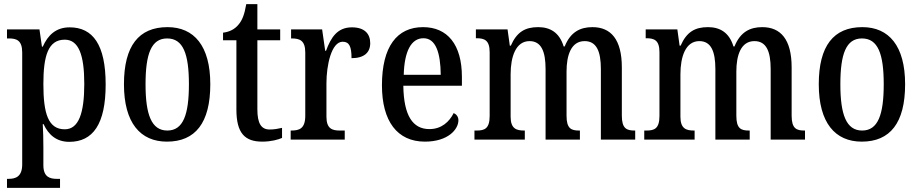

<svg xmlns="http://www.w3.org/2000/svg" viewBox="-20 -679 4468 934"><path d="M14 235H272V191H256C224 191 191 183 191 125V38C191 -2 190 -43 188 -75H192C216 -23 255 11 317 11C432 11 494 -75 494 -268C494 -461 432 -546 319 -546C252 -546 213 -508 188 -452H184L172 -536H14V-492H24C60 -492 88 -483 88 -424V121C88 182 54 191 22 191H14ZM295 -50C214 -50 191 -128 191 -270C191 -407 214 -486 295 -486C363 -486 390 -411 390 -271C390 -129 363 -50 295 -50Z M792 10C930 10 1003 -81 1003 -269C1003 -456 924 -547 795 -547C655 -547 583 -456 583 -269C583 -81 663 10 792 10ZM794 -44C717 -44 688 -121 688 -269C688 -417 716 -492 793 -492C871 -492 899 -417 899 -269C899 -121 871 -44 794 -44Z M1256 10C1299 10 1334 0 1352 -8V-57C1333 -53 1315 -49 1292 -49C1251 -49 1232 -78 1232 -147V-483H1343V-536H1232V-659H1178C1169 -607 1158 -580 1140 -559C1122 -537 1097 -524 1065 -520V-483H1130V-146C1130 -30 1172 10 1256 10Z M1394 0H1657V-44H1633C1597 -44 1568 -52 1568 -111V-274C1568 -361 1592 -476 1647 -476C1680 -476 1690 -451 1690 -396C1752 -396 1781 -424 1781 -469C1781 -515 1753 -546 1692 -546C1621 -546 1590 -497 1566 -432H1562L1547 -536H1396V-492H1399C1437 -492 1465 -483 1465 -424V-116C1465 -53 1436 -44 1397 -44H1394Z M2047 10C2160 10 2210 -50 2210 -94C2210 -112 2199 -124 2187 -129C2166 -87 2128 -51 2069 -51C1988 -51 1944 -116 1942 -262H2227V-305C2227 -463 2156 -547 2038 -547C1911 -547 1838 -452 1838 -264C1838 -90 1912 10 2047 10ZM2124 -315H1944C1947 -429 1980 -493 2040 -493C2100 -493 2123 -422 2124 -315Z M2288 0H2533V-44H2530C2493 -44 2464 -52 2464 -111V-318C2464 -403 2489 -479 2556 -479C2613 -479 2634 -429 2634 -343V0H2801V-44H2797C2759 -44 2736 -53 2736 -116V-331C2736 -410 2758 -479 2824 -479C2882 -479 2903 -429 2903 -343V0H3070V-44H3067C3029 -44 3005 -53 3005 -116V-351C3005 -487 2952 -547 2862 -547C2802 -547 2755 -523 2727 -453H2722C2701 -522 2655 -547 2598 -547C2534 -547 2494 -523 2465 -457H2460L2449 -536H2295V-493H2298C2336 -493 2362 -484 2362 -425V-115C2362 -53 2337 -44 2299 -44H2288Z M3114 0H3359V-44H3356C3319 -44 3290 -52 3290 -111V-318C3290 -403 3315 -479 3382 -479C3439 -479 3460 -429 3460 -343V0H3627V-44H3623C3585 -44 3562 -53 3562 -116V-331C3562 -410 3584 -479 3650 -479C3708 -479 3729 -429 3729 -343V0H3896V-44H3893C3855 -44 3831 -53 3831 -116V-351C3831 -487 3778 -547 3688 -547C3628 -547 3581 -523 3553 -453H3548C3527 -522 3481 -547 3424 -547C3360 -547 3320 -523 3291 -457H3286L3275 -536H3121V-493H3124C3162 -493 3188 -484 3188 -425V-115C3188 -53 3163 -44 3125 -44H3114Z M4172 10C4310 10 4383 -81 4383 -269C4383 -456 4304 -547 4175 -547C4035 -547 3963 -456 3963 -269C3963 -81 4043 10 4172 10ZM4174 -44C4097 -44 4068 -121 4068 -269C4068 -417 4096 -492 4173 -492C4251 -492 4279 -417 4279 -269C4279 -121 4251 -44 4174 -44Z"/></svg>

Font: Noto Serif Georgian Condensed Medium
Style: Regular
Weight: 500
Width: 3
Designer: Monotype Design Team, Akaki Razmadze
Foundry: Google LLC
Version: Version 2.003